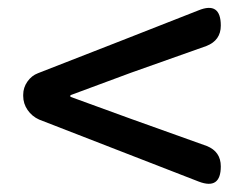

<svg xmlns="http://www.w3.org/2000/svg" viewBox="-20 -613 610 480"><path d="M477 -159 78 -314Q60 -322 49 -338Q38 -354 38 -373V-376Q38 -394 48.5 -409Q59 -424 75 -430L285 -512L476 -587Q532 -610 532 -549Q532 -512 496 -498L307 -431L156 -375V-371L307 -316L497 -248Q532 -234 532 -197Q532 -138 477 -159Z"/></svg>

Font: GenSenRounded TW M
Style: Regular
Weight: 500
Version: Version 1.501;PS 1;hotconv 16.6.51;makeotf.lib2.5.65220